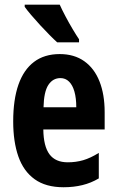

<svg xmlns="http://www.w3.org/2000/svg" viewBox="-20 -786 497 816"><path d="M233.9 -556.2Q295.4 -556.2 338.1 -525.9Q380.9 -495.6 402.8 -440.2Q424.8 -384.8 424.8 -309.1V-235.8H164.1Q165 -164.1 190.4 -130.1Q215.8 -96.2 268.1 -96.2Q302.7 -96.2 333.7 -105.2Q364.7 -114.3 399.9 -136.2V-27.8Q367.2 -8.3 330.1 0.7Q293 9.8 250 9.8Q174.8 9.8 127.4 -24.2Q80.1 -58.1 58.1 -120.8Q36.1 -183.6 36.1 -270Q36.1 -362.3 58.3 -426Q80.6 -489.7 124.5 -522.9Q168.5 -556.2 233.9 -556.2ZM236.8 -454.1Q204.6 -454.1 185.5 -425Q166.5 -396 165 -330.1H304.2Q304.2 -368.7 296.4 -396.5Q288.6 -424.3 273.4 -439.2Q258.3 -454.1 236.8 -454.1ZM233.9 -766.1Q243.2 -745.1 258.3 -716.6Q273.4 -688 289.3 -661.4Q305.2 -634.8 315.9 -619.1V-606H223.1Q210 -617.7 190.7 -637.2Q171.4 -656.7 150.6 -679.2Q129.9 -701.7 112.3 -722.4Q94.7 -743.2 85 -756.8V-766.1Z"/></svg>

Font: Open Sans Condensed
Style: Regular
Weight: 400
Width: 3
Designer: Monotype Design Team
Foundry: Monotype Imaging Inc.
Version: Version 3.000